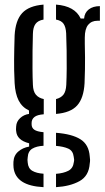

<svg xmlns="http://www.w3.org/2000/svg" viewBox="-20 -626 446 814"><path d="M164.5 167.5Q105 164.5 73.5 143.8Q42 123 37.5 85Q37 79 36.8 72.8Q36.5 66.5 37 60Q38.5 32.5 57.8 16.2Q77 0 103.5 -4.5V-18.5Q51.5 -31.5 48.5 -70.5Q47.5 -77.5 48 -81Q48.5 -84.5 48.5 -90Q49.5 -110.5 65.2 -125.2Q81 -140 103 -143V-157.5Q73.5 -171.5 59 -200Q44.5 -228.5 42 -273.5Q40.5 -304 40 -327.8Q39.5 -351.5 39.8 -373.2Q40 -395 40.5 -419.8Q41 -444.5 42 -476Q45.5 -539.5 74 -570.5Q102.5 -601.5 164.5 -606.5V-543Q141 -539 130.5 -524.5Q120 -510 119.5 -482.5Q118.5 -451.5 118 -412.5Q117.5 -373.5 117.8 -335Q118 -296.5 119.5 -266Q120.5 -238.5 132.2 -224.5Q144 -210.5 165.5 -206V-141.5Q138 -139.5 126 -130Q114 -120.5 114 -104.5Q114 -103.5 114 -102Q114 -100.5 114 -99Q114 -84 125.5 -76Q137 -68 164.5 -65.5V-8Q135 -6.5 117 4.2Q99 15 97.5 41Q96.5 46 96.5 51.8Q96.5 57.5 97.5 63.5Q99.5 88 117 98.2Q134.5 108.5 164.5 110.5ZM217.5 167.5V111Q249.5 108.5 269.8 98Q290 87.5 293 61.5Q294.5 56 294.2 50.2Q294 44.5 292.5 38.5Q289.5 13 269.2 4Q249 -5 217.5 -7.5V-63Q285 -58 321 -35.5Q357 -13 360.5 37.5Q361.5 43 361.8 51Q362 59 360.5 67Q357 120 317 142Q277 164 217.5 167.5ZM217.5 -143V-206Q238 -211 248.8 -224.5Q259.5 -238 261 -266Q262.5 -297.5 262.8 -335.2Q263 -373 262.5 -411.8Q262 -450.5 260.5 -485Q259 -511.5 249.5 -525.2Q240 -539 217.5 -543V-606.5Q297.5 -600.5 322 -547.5H336.5Q338.5 -572.5 356.5 -586.2Q374.5 -600 403.5 -600V-538H393Q368 -538 353.8 -520.8Q339.5 -503.5 339.5 -466.5V-441Q340.5 -408 340.5 -382.2Q340.5 -356.5 340.2 -331.2Q340 -306 338.5 -273.5Q335 -210 307.2 -179Q279.5 -148 217.5 -143Z"/></svg>

Font: Big Shoulders Stencil Text Thin
Style: Regular
Weight: 400
Version: Version 2.001